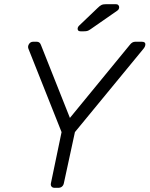

<svg xmlns="http://www.w3.org/2000/svg" viewBox="-20 -900 717 920"><path d="M242 0Q232 0 227 -6Q222 -12 224 -22L275 -267L116 -667Q112 -678 119 -689Q126 -700 139 -700H156Q163 -700 168 -696.5Q173 -693 176 -685L315 -335L602 -685Q608 -693 614.5 -696.5Q621 -700 628 -700H659Q676 -700 676.5 -689Q677 -678 668 -667L339 -267L286 -22Q284 -12 277 -6Q270 0 259 0ZM366 -750Q352 -750 352 -762Q352 -770 359 -777L448 -862Q458 -872 466 -876Q474 -880 489 -880H535Q543 -880 547 -875.5Q551 -871 551 -866Q551 -855 542 -849L414 -760Q404 -753 397.5 -751.5Q391 -750 381 -750Z"/></svg>

Font: Rubik Light
Style: Italic
Weight: 300
Italic angle: -12°
Designer: Hubert and Fischer
Foundry: Hubert and Fischer
Version: Version 2.300;gftools[0.9.30]